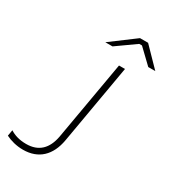

<svg xmlns="http://www.w3.org/2000/svg" viewBox="-214 -1005 987 1111"><g transform="rotate(30 279.0 -449.0)"><path d="M122 0C225 0 289 -62 308 -170L400 -700H360L268 -172C252 -85 204 -38 121 -38C76 -38 41 -49 13 -67L6 -27C38 -11 78 0 122 0ZM224 -777H272L399 -867H417L511 -777H558L440 -898H386Z"/></g></svg>

Font: Fixel Display ExtraLight
Style: Italic
Weight: 200
Italic angle: -10°
Designer: AlfaBravo + MacPaw
Foundry: Kyrylo Tkachov, Marchela Mozhyna, Serhii Makarenko, Maria Weinstein, Zakhar Kryvoshyya
Version: Version 1.210;Glyphs 3.2 (3217)